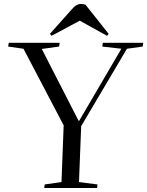

<svg xmlns="http://www.w3.org/2000/svg" viewBox="-20 -945 740 965"><path d="M375 -338H378L590 -700L494 -711L497 -730H700L697 -711L618 -700L388 -311L377 -30L470 -18L468 0H202L205 -18L289 -30L300 -315L98 -700L21 -711L24 -730H280L277 -711L190 -699ZM526 -775 518 -765 381 -841 239 -765 231 -775 338 -895Q352 -912 363.5 -918.5Q375 -925 386 -925Q395 -925 400 -924Q405 -923 410 -921Z"/></svg>

Font: Literata 72pt
Style: Italic
Weight: 400
Italic angle: -2°
Designer: Latin by Veronika Burian and Jose Scaglione. Greek by Irene Vlachou. Cyrillic by Vera Evstafieva
Foundry: TypeTogether
Version: Version 3.002